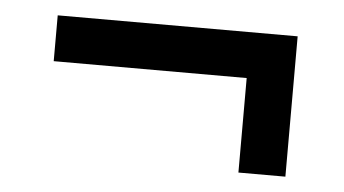

<svg xmlns="http://www.w3.org/2000/svg" viewBox="-31 -470 605 338"><g transform="rotate(5 271.0 -301.0)"><path d="M59 -344V-425H483V-344ZM400 -409H483V-177H400Z"/></g></svg>

Font: Outfit Thin
Style: Regular
Weight: 400
Version: Version 1.100;gftools[0.9.27]